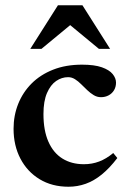

<svg xmlns="http://www.w3.org/2000/svg" viewBox="-20 -697 484 729"><path d="M291.5 -451.5Q338.5 -451.5 366.8 -441.5Q395 -431.5 407.8 -415.8Q420.5 -400 420.5 -383.5Q420.5 -367 413 -354.5Q405.5 -342 392.5 -335Q379.5 -328 363.5 -328Q348.5 -328 335.8 -335.8Q323 -343.5 311.2 -354.8Q299.5 -366 288.2 -377.2Q277 -388.5 264.8 -396.2Q252.5 -404 238.5 -404Q214.5 -404 193.2 -389.5Q172 -375 158.5 -344Q145 -313 145 -264Q145 -201.5 163.8 -159Q182.5 -116.5 217 -95Q251.5 -73.5 298.5 -73.5Q329.5 -73.5 356.5 -83.8Q383.5 -94 410 -116L425.5 -97Q396 -58.5 366.5 -34.5Q337 -10.5 305.5 0.8Q274 12 240 12Q177.5 12 130.5 -16.5Q83.5 -45 57.5 -94.8Q31.5 -144.5 31.5 -208Q31.5 -258.5 49.2 -302.8Q67 -347 100.2 -380.2Q133.5 -413.5 181.8 -432.5Q230 -451.5 291.5 -451.5ZM95 -511.5 200 -677H293L398 -511.5H355.5L228.5 -616.5H264.5L137.5 -511.5Z"/></svg>

Font: Newsreader 24pt SemiBold
Style: Regular
Weight: 600
Designer: Hugues Gentile
Foundry: Production Type
Version: Version 1.003